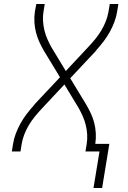

<svg xmlns="http://www.w3.org/2000/svg" viewBox="-20 -755 640 957"><path d="M489 182H446L476 0H406L412 -37Q416 -61 414.5 -85Q413 -109 407.5 -131.5Q402 -154 393 -174.5Q384 -195 373 -215L301 -334L186 -211Q169 -193 152.5 -172.5Q136 -152 123 -130Q110 -108 101 -84.5Q92 -61 88 -37L82 0H39L45 -37Q49 -63 58.5 -88.5Q68 -114 81.5 -138.5Q95 -163 112 -185.5Q129 -208 148 -229Q150 -231 151.5 -233.5Q153 -236 155 -238L279 -370L200 -500Q187 -522 176.5 -545Q166 -568 159.5 -593Q153 -618 151.5 -644.5Q150 -671 154 -698L161 -735H203L197 -698Q193 -674 194.5 -650Q196 -626 201.5 -603.5Q207 -581 216 -560.5Q225 -540 236 -520L308 -401L423 -524Q440 -542 456.5 -562.5Q473 -583 486 -605Q499 -627 508 -650.5Q517 -674 521 -698L527 -735H570L564 -698Q560 -672 550.5 -646.5Q541 -621 527.5 -596.5Q514 -572 497 -549.5Q480 -527 461 -506Q460 -504 458 -501.5Q456 -499 454 -497L330 -365L409 -235Q422 -213 432.5 -190.5Q443 -168 449.5 -143Q456 -118 457.5 -91.5Q459 -65 455 -38H525Z"/></svg>

Font: Iosevka Curly XLtExObl
Style: Regular
Weight: 200
Width: 7
Italic angle: -9°
Monospace: yes
Designer: Belleve Invis
Foundry: Belleve Invis
Version: Version 11.0.1; ttfautohint (v1.8.3)